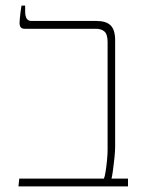

<svg xmlns="http://www.w3.org/2000/svg" viewBox="-20 -667 536 687"><path d="M46 0 49 -28H352Q355 -35 358 -54Q361 -73 363 -94.5Q365 -116 365 -130V-516Q365 -544 354 -554Q343 -564 323 -564H69Q58 -564 54 -569.5Q50 -575 50 -585Q50 -591 51 -601.5Q52 -612 53.5 -624Q55 -636 57 -647H70V-627Q70 -609 75.5 -600.5Q81 -592 92 -592H325Q360 -592 376 -576Q392 -560 392 -523V-143Q392 -127 389.5 -102Q387 -77 384 -56Q381 -35 379 -28H438V0Z"/></svg>

Font: Noto Serif Hebrew Thin
Style: Regular
Weight: 250
Version: Version 2.003